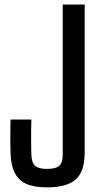

<svg xmlns="http://www.w3.org/2000/svg" viewBox="-20 -820 443 848"><path d="M186.5 7.5Q131 7.5 96.2 -8Q61.5 -23.5 44.8 -57.5Q28 -91.5 26.5 -146.5Q25.5 -184 25.5 -219Q25.5 -254 26.5 -292H118.5Q118 -267 117.5 -240.8Q117 -214.5 117.5 -188.2Q118 -162 118.5 -137Q119.5 -102 134.8 -88Q150 -74 186.5 -74Q226.5 -74 241.8 -88Q257 -102 257 -137V-800H354V-146.5Q354 -63.5 315.2 -28Q276.5 7.5 186.5 7.5Z"/></svg>

Font: Big Shoulders Text Thin SemiBold
Style: Regular
Weight: 600
Version: Version 2.002